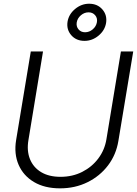

<svg xmlns="http://www.w3.org/2000/svg" viewBox="-20 -1005 738 1035"><path d="M303.7 10.3Q220.7 10.3 163.3 -23.7Q106 -57.6 80.3 -116.7Q54.7 -175.8 66.9 -250L146 -727.5H211.9L133.3 -250Q123.5 -191.9 141.6 -147.2Q159.7 -102.5 201.7 -77.1Q243.7 -51.8 306.2 -51.8Q370.6 -51.8 423.1 -78.4Q475.6 -105 510 -150.9Q544.4 -196.8 553.7 -254.4L631.8 -727.5H698.2L618.2 -245.6Q606 -170.9 562.3 -113.3Q518.6 -55.7 451.7 -22.7Q384.8 10.3 303.7 10.3ZM435.5 -784.7Q390.6 -784.7 364 -815.4Q337.4 -846.2 344.2 -888.7Q351.1 -928.7 385 -956.8Q418.9 -984.9 460.4 -984.9Q505.4 -984.9 532 -954.1Q558.6 -923.3 551.8 -880.9Q544.9 -840.8 511 -812.7Q477.1 -784.7 435.5 -784.7ZM438.5 -831.1Q461.4 -831.1 480 -846.9Q498.5 -862.8 502.4 -885.3Q506.3 -907.2 492.9 -922.9Q479.5 -938.5 457.5 -938.5Q434.6 -938.5 416 -922.6Q397.5 -906.7 393.6 -884.3Q390.1 -862.3 403.3 -846.7Q416.5 -831.1 438.5 -831.1Z"/></svg>

Font: Inter Display Light
Style: Italic
Weight: 300
Italic angle: -9.39999°
Designer: Rasmus Andersson
Foundry: rsms
Version: Version 4.000;git-a52131595